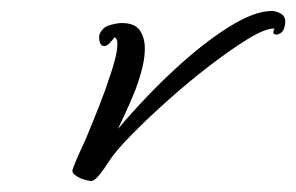

<svg xmlns="http://www.w3.org/2000/svg" viewBox="-20 -312 540 350"><path d="M146 18Q143 18 134 15.5Q125 13 118 8Q111 3 112 -2Q117 -16 124 -31.5Q131 -47 137 -60Q149 -89 160.5 -118Q172 -147 181 -175Q183 -180 188.5 -199.5Q194 -219 194 -232Q194 -242 189 -244Q188 -243 183 -237Q176 -228 170 -228Q164 -228 162 -235Q160 -242 161 -248Q166 -262 179.5 -266Q193 -270 202 -270Q226 -270 235 -256.5Q244 -243 244 -224Q244 -209 240.5 -193Q237 -177 232 -163Q227 -147 216.5 -123.5Q206 -100 195 -77Q246 -137 298.5 -185.5Q351 -234 397.5 -263Q444 -292 475 -292Q483 -292 491.5 -287.5Q500 -283 500 -272Q500 -266 497 -258Q494 -252 488 -250Q487 -249 484 -249Q475 -249 480 -259Q481 -260 479 -260Q463 -260 432 -241Q401 -222 362.5 -192.5Q324 -163 286.5 -129.5Q249 -96 219.5 -66Q190 -36 178 -17Q170 -4 161 7Q152 18 146 18Z"/></svg>

Font: WindSong Medium
Style: Regular
Weight: 500
Designer: Robert E. Leuschke
Foundry: Robert E. Leuschke
Version: Version 1.010; ttfautohint (v1.8.3)